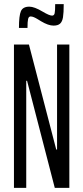

<svg xmlns="http://www.w3.org/2000/svg" viewBox="-20 -902 400 922"><path d="M47 0V-688H119L250 -184H254V-688H313V0H243L110 -514H106V0ZM121 -870Q145 -870 185 -846Q217 -827 230 -827Q240 -827 242.5 -838.5Q245 -850 245 -882H286Q286 -840 282.5 -819Q279 -798 268.5 -788.5Q258 -779 237 -779Q212 -779 177 -800Q172 -803 161.5 -809.5Q151 -816 142.5 -819.5Q134 -823 127 -823Q118 -823 115 -811Q112 -799 112 -768H71Q71 -827 80.5 -848.5Q90 -870 121 -870Z"/></svg>

Font: Saira Ultra Condensed
Style: Regular
Weight: 400
Width: 1
Designer: Hector Gatti with collaboration of the Omnibus-Type team
Foundry: Omnibus-Type
Version: Version 1.001; ttfautohint (v1.8)